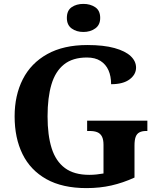

<svg xmlns="http://www.w3.org/2000/svg" viewBox="-20 -955 810 985"><path d="M424 10Q300 10 218 -36Q136 -82 95.5 -164.5Q55 -247 55 -358Q55 -466 97 -548.5Q139 -631 222.5 -677.5Q306 -724 428 -724Q512 -724 567.5 -708.5Q623 -693 650.5 -667Q678 -641 678 -608Q678 -573 645 -548Q612 -523 550 -523Q550 -564 536.5 -594.5Q523 -625 495.5 -642.5Q468 -660 426 -660Q353 -660 308.5 -624.5Q264 -589 244 -522Q224 -455 224 -358Q224 -261 245 -194.5Q266 -128 313 -93Q360 -58 438 -58Q457 -58 475.5 -60Q494 -62 511 -65V-212Q511 -239 503 -254.5Q495 -270 479.5 -276.5Q464 -283 440 -283H427V-336H736V-283H729Q709 -283 695.5 -276Q682 -269 676 -253Q670 -237 670 -208V-44Q611 -17 551.5 -3.5Q492 10 424 10ZM408 -791Q372 -791 347.5 -809Q323 -827 323 -863Q323 -901 347.5 -918Q372 -935 408 -935Q443 -935 468.5 -918Q494 -901 494 -863Q494 -827 468.5 -809Q443 -791 408 -791Z"/></svg>

Font: Noto Serif Myanmar
Style: Regular
Weight: 400
Designer: Ben Mitchell and the Monotype Design Team
Foundry: Monotype Imaging Inc.
Version: Version 2.106